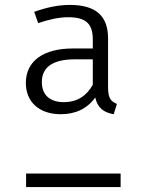

<svg xmlns="http://www.w3.org/2000/svg" viewBox="-20 -760 580 780"><path d="M275 -563C159 -563 85 -514 85 -423C85 -347 138 -296 227 -296C286 -296 334 -318 367 -364C376 -322 401 -303 442 -296L455 -338C432 -347 419 -359 419 -405V-604C419 -693 372 -740 264 -740C216 -740 170 -730 119 -712L135 -666C179 -681 220 -690 257 -690C330 -690 357 -663 357 -599V-563ZM239 -345C184 -345 150 -373 150 -427C150 -490 199 -519 284 -519H357V-416C332 -370 293 -345 239 -345ZM86 -55V0H470V-55Z"/></svg>

Font: Glow Sans SC Normal
Style: Regular
Weight: 400
Designer: Ryoko NISHIZUKA (kana, bopomofo & ideographs); Paul D. Hunt (Latin, Greek & Cyrillic); Sandoll Communications, Soo-young
Version: Version 0.93